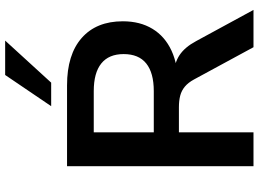

<svg xmlns="http://www.w3.org/2000/svg" viewBox="-146 -832 979 726"><g transform="rotate(-90 343.0 -469.5)"><path d="M77 0V-705H383Q499 -705 562 -649.5Q625 -594 625 -494Q625 -429 596.5 -382Q568 -335 514 -310Q460 -285 383 -285L392 -300H425Q466 -300 496.5 -280Q527 -260 550 -217L668 0H527L405 -225Q393 -247 378 -259.5Q363 -272 344 -277Q325 -282 300 -282H205V0ZM205 -377H361Q430 -377 465.5 -405.5Q501 -434 501 -491Q501 -547 465.5 -575.5Q430 -604 361 -604H205ZM304 -765 422 -939H552L393 -765Z"/></g></svg>

Font: Nunito Sans 12pt ExtraLight 12pt
Style: Bold
Weight: 700
Version: Version 3.101;gftools[0.9.27]